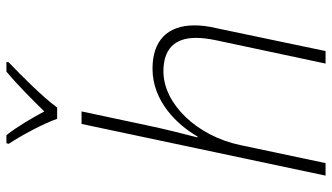

<svg xmlns="http://www.w3.org/2000/svg" viewBox="-238 -796 1034 598"><g transform="rotate(-90 279.0 -497.0)"><path d="M208 -836H243C274 -879 343 -948 384 -987L385 -994H355C314 -960 267 -913 231 -876C211 -913 184 -960 157 -994H132L130 -987C157 -946 193 -879 208 -836ZM31 0H70L126 -265C154 -400 254 -505 356 -505C423 -505 460 -472 460 -404C460 -387 458 -367 453 -343L380 0H419L490 -339C496 -363 499 -388 499 -408C499 -494 450 -539 364 -539C261 -539 188 -460 153 -399H150C163 -449 177 -505 188 -558L231 -760H192Z"/></g></svg>

Font: Noto Sans ExtraLight
Style: Italic
Weight: 200
Italic angle: -12°
Designer: Monotype Design Team
Foundry: Monotype Imaging Inc.
Version: Version 2.013